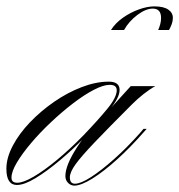

<svg xmlns="http://www.w3.org/2000/svg" viewBox="-76 -573 562 602"><path d="M-23 7Q-56 7 -56 -44Q-56 -78 -36 -116Q-16 -154 18 -189.5Q52 -225 94 -254Q136 -283 180.5 -300Q225 -317 265 -317Q299 -317 299 -291Q299 -267 268 -229.5Q237 -192 190 -143Q153 -105 112 -70.5Q71 -36 35.5 -14.5Q0 7 -23 7ZM-22 0Q-3 0 29.5 -19Q62 -38 102.5 -71.5Q143 -105 185 -148Q232 -197 261 -232.5Q290 -268 290 -290Q290 -307 268 -307Q248 -307 217.5 -291Q187 -275 152.5 -248.5Q118 -222 84 -190Q50 -158 22 -125Q-6 -92 -23 -63.5Q-40 -35 -40 -16Q-40 0 -22 0ZM384 -169 375 -159Q334 -112 291.5 -73.5Q249 -35 213.5 -13Q178 9 157 9Q146 9 137.5 0.5Q129 -8 129 -21Q129 -55 166 -112Q203 -169 269 -237H274L334 -303H411Q393 -293 374 -278Q355 -263 338 -246Q264 -172 221.5 -127.5Q179 -83 161 -58Q143 -33 143 -17Q143 3 159 3Q177 3 209 -17.5Q241 -38 281.5 -74Q322 -110 363 -156L374 -169ZM313 -479H272Q286 -501 309.5 -517.5Q333 -534 359.5 -543.5Q386 -553 408 -553Q437 -553 451.5 -543Q466 -533 466 -517Q466 -507 462.5 -497.5Q459 -488 454 -479H420Q424 -488 426.5 -497.5Q429 -507 429 -517Q429 -546 403 -546Q381 -546 354.5 -526Q328 -506 313 -479Z"/></svg>

Font: Ballet
Style: Regular
Weight: 400
Designer: Maximiliano R. Sproviero
Foundry: Omnibus-Type
Version: Version 1.100